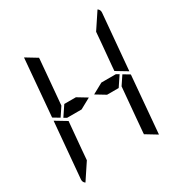

<svg xmlns="http://www.w3.org/2000/svg" viewBox="-220 -1159 1255 1318"><g transform="rotate(-30 408.0 -500.0)"><path d="M387 -500 303 -454H208H188L166 -467L219 -546H311ZM628 -546 650 -533 597 -454H505L429 -500L513 -546ZM666 -523 716 -493 677 -41Q677 -41 677 -39L588 -93L589 -95V-103L590 -113L599 -218L620 -454ZM167 -218 160 -134 75 -6Q57 -18 59 -41L98 -483L186 -430ZM741 -994Q759 -982 757 -959L718 -517L630 -570L633 -607L649 -782L656 -866ZM139 -959Q139 -959 139 -961L228 -907L227 -905V-895L226 -887L217 -782L199 -578L196 -546L150 -477L100 -507Z"/></g></svg>

Font: DSEG14 Modern
Style: Italic
Weight: 400
Italic angle: -5°
Designer: Keshikan(Twitter:@keshinomi_88pro)
Version: Version 0.46